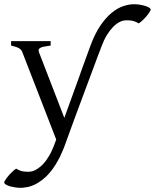

<svg xmlns="http://www.w3.org/2000/svg" viewBox="-43 -650 737 914"><path d="M264.2 45.4Q260.7 54.2 257.6 62.3Q254.4 70.3 250.5 78.1Q247.1 86.4 243.7 93.8Q240.2 101.1 236.3 107.9Q229 122.1 221.4 134Q213.9 146 206.1 156.7Q204.6 158.7 203.1 160.4Q201.7 162.1 200.7 163.6Q196.8 168.9 192.6 173.3Q188.5 177.7 184.6 182.1Q181.6 185.1 179 188Q176.3 190.9 173.3 193.4Q165 201.2 156.7 207.3Q148.4 213.4 140.1 218.8Q133.3 223.1 126.5 226.6Q119.6 230 112.8 232.9Q109.9 233.9 107.2 234.9Q104.5 235.8 102.1 236.8Q99.1 237.8 96.4 238.3Q93.8 238.8 91.3 239.7Q89.8 240.2 88.6 240.5Q87.4 240.7 85.9 240.7Q75.7 242.7 65.9 243.7Q63.5 244.1 61 244.1H56.2Q43.5 244.1 31.2 242.4Q19 240.7 8.8 238Q-1.5 235.4 -9.3 231.7Q-17.1 228 -20.5 224.1Q-22.9 221.2 -22.9 218.8Q-22.9 215.8 -21.5 212.9Q-20 210 -12.7 199.7Q-11.7 198.7 -11.5 198Q-11.2 197.3 -10.3 196.3Q-5.4 189.9 0.2 183.3Q5.9 176.8 12.7 170.4Q22.5 159.7 34.2 152.8Q38.6 155.8 43.5 158.2Q45.4 159.2 46.9 159.7Q48.3 160.2 50.3 161.1Q51.3 161.6 52.2 161.9Q53.2 162.1 54.2 162.6Q56.6 163.6 58.3 163.8Q60.1 164.1 62.5 165L69.8 166.5Q71.8 166.5 73.5 166.7Q75.2 167 77.1 167Q82.5 167.5 86.4 167.5H94.7Q98.6 167.5 100.6 167Q102.5 167 103.5 166.5Q109.4 165.5 113.3 164.6Q114.7 163.6 116.2 163.3Q117.7 163.1 119.6 162.1Q123.5 160.2 126 159.2Q129.4 157.7 132.3 155.3Q133.3 154.8 134 154.5Q134.8 154.3 135.7 153.3Q141.1 149.9 145 146.5Q147 145 148.4 143.8Q149.9 142.6 151.9 141.1Q161.6 132.3 170.7 121.3Q179.7 110.4 188 96.2Q194.8 85.9 200.2 74.5Q205.6 63 210.9 50.3Q211.9 48.8 212.2 47.4Q212.4 45.9 213.4 44.4L224.6 14.2L64 -399.9Q59.6 -413.6 46.9 -420.7Q34.2 -427.7 9.8 -433.1V-454.1H198.2V-433.1Q179.2 -430.7 167.2 -428.2Q155.3 -425.8 148.7 -422.1Q142.1 -418.5 141.1 -413.1Q140.1 -407.7 143.1 -399.9L263.2 -88.9L339.4 -299.3V-300.3L387.2 -431.6Q408.7 -489.7 434.8 -528.1Q460.9 -566.4 488.8 -589.1Q516.6 -611.8 543.9 -620.8Q571.3 -629.9 595.2 -629.9Q609.9 -629.9 624.3 -627.4Q638.7 -625 649.7 -621.3Q660.6 -617.7 667.5 -613.3Q674.3 -608.9 674.3 -604.5Q674.3 -601.1 668.9 -592.5Q663.6 -584 655.3 -574Q647 -564 636.7 -554.2Q626.5 -544.4 617.2 -538.6Q607.4 -544.4 598.9 -547.6Q590.3 -550.8 582.8 -552Q575.2 -553.2 568.4 -553.2H556.6Q541.5 -553.2 525.6 -544.9Q509.8 -536.6 494.6 -521Q479.5 -505.4 465.6 -482.7Q451.7 -460 440.9 -430.7L419.9 -375.5L312 -85.9Z"/></svg>

Font: Akkhara
Style: Regular
Weight: 400
Designer: J. Victor Gaultney
Version: Version 1.00 June 13, 2006, initial release